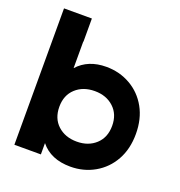

<svg xmlns="http://www.w3.org/2000/svg" viewBox="-128 -810 870 926"><g transform="rotate(20 307.0 -347.5)"><path d="M456 -248Q456 -307 418 -342Q380 -377 321 -377Q261 -377 223 -342Q185 -307 185 -248Q185 -188 223 -153Q261 -118 321 -118Q380 -118 418 -153Q456 -188 456 -248ZM186 -582V-446Q240 -506 333 -506Q401 -506 457 -474Q513 -442 545 -384.5Q577 -327 577 -250Q577 -173 545 -115.5Q513 -58 457 -26Q401 6 333 6Q232 6 180 -59V-1H44V-701H187V-582Z"/></g></svg>

Font: Montserrat GRBold
Style: Regular
Weight: 700
Designer: Julieta Ulanovsky
Foundry: Julieta Ulanovsky
Version: Version 1.00 May 29, 2023, initial release